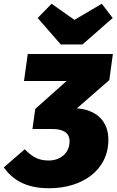

<svg xmlns="http://www.w3.org/2000/svg" viewBox="-40 -984 622 1024"><path d="M400 -747 561 -888 503 -964 357 -878 235 -964 161 -888 284 -747ZM562 -696H108L88 -552H315L148 -403L133 -296H238C293 -296 331 -279 331 -230C331 -168 282 -128 220 -128C166 -128 133 -146 92 -188L-20 -91C28 -25 98 20 222 20C396 20 538 -74 538 -239C538 -340 472 -399 370 -406L543 -557Z"/></svg>

Font: Fira Sans Heavy
Style: Italic
Weight: 900
Italic angle: -8°
Designer: bBox Type GmbH & Carrois Corporate GbR & Edenspiekermann AG
Foundry: bBox Type GmbH & Carrois Corporate GbR & Edenspiekermann AG
Version: Version 4.301;PS 004.301;hotconv 1.0.88;makeotf.lib2.5.64775